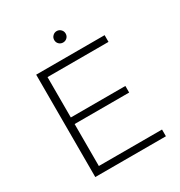

<svg xmlns="http://www.w3.org/2000/svg" viewBox="-198 -1000 1066 1137"><g transform="rotate(-30 334.5 -431.5)"><path d="M122 0V-700H590V-654H173V-378H546V-333H173V-46H605V0ZM356 -785Q340 -785 328.5 -796Q317 -807 317 -824Q317 -840 328.5 -851.5Q340 -863 356 -863Q372 -863 383.5 -851.5Q395 -840 395 -824Q395 -807 383.5 -796Q372 -785 356 -785Z"/></g></svg>

Font: Montserrat Light
Style: Regular
Weight: 300
Designer: Julieta Ulanovsky
Foundry: Julieta Ulanovsky
Version: Version 9.000; ttfautohint (v1.8.4.7-5d5b)